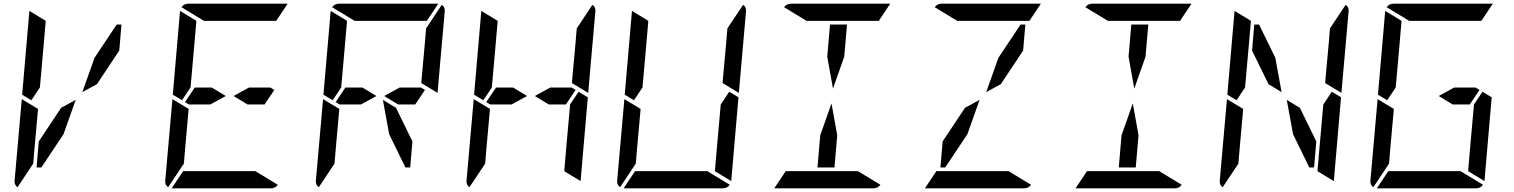

<svg xmlns="http://www.w3.org/2000/svg" viewBox="-20 -1020 8200 1040"><path d="M167 -218 160 -134 75 -6Q57 -18 59 -41L98 -483L186 -430ZM492 -707 612 -887H638L626 -746L505 -564L426 -521ZM324 -293 204 -113H178L190 -254L311 -436L390 -479ZM139 -959Q139 -959 139 -961L228 -907L227 -905V-895L226 -887L217 -782L199 -578L196 -546L150 -477L100 -507Z M1203 -500 1119 -454H1024H1004L982 -467L1035 -546H1127ZM1444 -546 1466 -533 1413 -454H1321L1245 -500L1329 -546ZM983 -218 976 -134 891 -6Q873 -18 875 -41L914 -483L1002 -430ZM1085 -907 963 -981Q977 -1000 1000 -1000H1536Q1536 -1000 1538 -1000L1476 -907H1473H1442H1306H1214ZM1363 -93 1485 -19Q1471 0 1448 0H912Q912 0 910 0L972 -93H975H1006H1142H1234ZM955 -959Q955 -959 955 -961L1044 -907L1043 -905V-895L1042 -887L1033 -782L1015 -578L1012 -546L966 -477L916 -507Z M2019 -500 1935 -454H1840H1820L1798 -467L1851 -546H1943ZM2260 -546 2282 -533 2229 -454H2137L2061 -500L2145 -546ZM1799 -218 1792 -134 1707 -6Q1689 -18 1691 -41L1730 -483L1818 -430ZM2373 -994Q2391 -982 2389 -959L2350 -517L2262 -570L2265 -607L2281 -782L2288 -866ZM1901 -907 1779 -981Q1793 -1000 1816 -1000H2352Q2352 -1000 2354 -1000L2292 -907H2289H2258H2122H2030ZM2214 -254 2202 -113H2176L2088 -293L2054 -479L2125 -436ZM1771 -959Q1771 -959 1771 -961L1860 -907L1859 -905V-895L1858 -887L1849 -782L1831 -578L1828 -546L1782 -477L1732 -507Z M2835 -500 2751 -454H2656H2636L2614 -467L2667 -546H2759ZM3076 -546 3098 -533 3045 -454H2953L2877 -500L2961 -546ZM3114 -523 3164 -493 3125 -41Q3125 -41 3125 -39L3036 -93L3037 -95V-103L3038 -113L3047 -218L3068 -454ZM2615 -218 2608 -134 2523 -6Q2505 -18 2507 -41L2546 -483L2634 -430ZM3189 -994Q3207 -982 3205 -959L3166 -517L3078 -570L3081 -607L3097 -782L3104 -866ZM2587 -959Q2587 -959 2587 -961L2676 -907L2675 -905V-895L2674 -887L2665 -782L2647 -578L2644 -546L2598 -477L2548 -507Z M3930 -523 3980 -493 3941 -41Q3941 -41 3941 -39L3852 -93L3853 -95V-103L3854 -113L3863 -218L3884 -454ZM3431 -218 3424 -134 3339 -6Q3321 -18 3323 -41L3362 -483L3450 -430ZM4005 -994Q4023 -982 4021 -959L3982 -517L3894 -570L3897 -607L3913 -782L3920 -866ZM3811 -93 3933 -19Q3919 0 3896 0H3360Q3360 0 3358 0L3420 -93H3423H3454H3590H3682ZM3403 -959Q3403 -959 3403 -961L3492 -907L3491 -905V-895L3490 -887L3481 -782L3463 -578L3460 -546L3414 -477L3364 -507Z M4461 -713 4476 -887H4568L4553 -713L4492 -540ZM4515 -287 4500 -113H4408L4423 -287L4484 -460ZM4349 -907 4227 -981Q4241 -1000 4264 -1000H4800Q4800 -1000 4802 -1000L4740 -907H4737H4706H4570H4478ZM4627 -93 4749 -19Q4735 0 4712 0H4176Q4176 0 4174 0L4236 -93H4239H4270H4406H4498Z M5388 -707 5508 -887H5534L5522 -746L5401 -564L5322 -521ZM5165 -907 5043 -981Q5057 -1000 5080 -1000H5616Q5616 -1000 5618 -1000L5556 -907H5553H5522H5386H5294ZM5443 -93 5565 -19Q5551 0 5528 0H4992Q4992 0 4990 0L5052 -93H5055H5086H5222H5314ZM5220 -293 5100 -113H5074L5086 -254L5207 -436L5286 -479Z M6093 -713 6108 -887H6200L6185 -713L6124 -540ZM6147 -287 6132 -113H6040L6055 -287L6116 -460ZM5981 -907 5859 -981Q5873 -1000 5896 -1000H6432Q6432 -1000 6434 -1000L6372 -907H6369H6338H6202H6110ZM6259 -93 6381 -19Q6367 0 6344 0H5808Q5808 0 5806 0L5868 -93H5871H5902H6038H6130Z M6762 -746 6774 -887H6800L6888 -707L6922 -521L6851 -564ZM7194 -523 7244 -493 7205 -41Q7205 -41 7205 -39L7116 -93L7117 -95V-103L7118 -113L7127 -218L7148 -454ZM6695 -218 6688 -134 6603 -6Q6585 -18 6587 -41L6626 -483L6714 -430ZM7269 -994Q7287 -982 7285 -959L7246 -517L7158 -570L7161 -607L7177 -782L7184 -866ZM7110 -254 7098 -113H7072L6984 -293L6950 -479L7021 -436ZM6667 -959Q6667 -959 6667 -961L6756 -907L6755 -905V-895L6754 -887L6745 -782L6727 -578L6724 -546L6678 -477L6628 -507Z M7972 -546 7994 -533 7941 -454H7849L7773 -500L7857 -546ZM8010 -523 8060 -493 8021 -41Q8021 -41 8021 -39L7932 -93L7933 -95V-103L7934 -113L7943 -218L7964 -454ZM7511 -218 7504 -134 7419 -6Q7401 -18 7403 -41L7442 -483L7530 -430ZM7613 -907 7491 -981Q7505 -1000 7528 -1000H8064Q8064 -1000 8066 -1000L8004 -907H8001H7970H7834H7742ZM7891 -93 8013 -19Q7999 0 7976 0H7440Q7440 0 7438 0L7500 -93H7503H7534H7670H7762ZM7483 -959Q7483 -959 7483 -961L7572 -907L7571 -905V-895L7570 -887L7561 -782L7543 -578L7540 -546L7494 -477L7444 -507Z"/></svg>

Font: DSEG14 Modern
Style: Italic
Weight: 400
Italic angle: -5°
Designer: Keshikan(Twitter:@keshinomi_88pro)
Version: Version 0.46